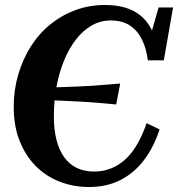

<svg xmlns="http://www.w3.org/2000/svg" viewBox="-20 -740 714 770"><path d="M150 -388Q189 -389 223.5 -390.5Q258 -392 289.5 -393Q321 -394 350 -396Q379 -398 406.5 -400.5Q434 -403 462 -405L446 -321Q415 -324 381 -327Q347 -330 310 -332Q273 -334 231.5 -336Q190 -338 142 -339ZM358 -52Q395 -52 427.5 -65.5Q460 -79 486 -104Q512 -129 532.5 -165.5Q553 -202 568 -246L620 -221Q597 -150 557.5 -98Q518 -46 463 -18Q408 10 337 10Q274 10 219 -11.5Q164 -33 123 -74.5Q82 -116 58.5 -175.5Q35 -235 35 -311Q35 -379 53 -440.5Q71 -502 103.5 -553.5Q136 -605 181.5 -642Q227 -679 282.5 -699.5Q338 -720 401 -720Q447 -720 482 -709.5Q517 -699 542.5 -678.5Q568 -658 584.5 -628Q601 -598 609 -558L574 -563L616 -710H674L637 -498H573Q567 -546 549 -582Q531 -618 500.5 -638Q470 -658 424 -658Q383 -658 348 -638Q313 -618 285 -582Q257 -546 237 -497.5Q217 -449 206.5 -392Q196 -335 196 -273Q196 -220 206.5 -179Q217 -138 237.5 -109.5Q258 -81 288 -66.5Q318 -52 358 -52Z"/></svg>

Font: Roboto Serif 72pt SemiCondensed SemiBold
Style: Italic
Weight: 600
Width: 4
Italic angle: -10°
Designer: Greg Gazdowicz
Foundry: Commercial Type
Version: Version 1.008